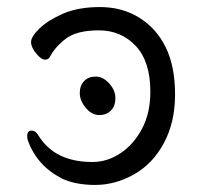

<svg xmlns="http://www.w3.org/2000/svg" viewBox="-20 -506 570 544"><path d="M307 -228Q307 -206 294.5 -193Q282 -180 261 -180Q240 -180 223 -200.5Q206 -221 206 -242Q206 -263 218 -276Q230 -289 251 -289Q272 -289 289.5 -269.5Q307 -250 307 -228ZM156 0Q85 -36 59 -108Q57 -114 57 -120Q57 -136 69 -136Q81 -136 89 -122Q135 -47 242 -47Q284 -47 321.5 -72Q359 -97 382.5 -141.5Q406 -186 406 -246Q406 -332 364.5 -376Q323 -420 260 -420Q197 -420 166 -396Q135 -372 121 -344Q117 -337 107 -337Q97 -337 82.5 -354.5Q68 -372 68 -387Q68 -402 91.5 -425Q115 -448 158 -467Q201 -486 263.5 -486Q326 -486 374.5 -456Q423 -426 449.5 -372Q476 -318 476 -238.5Q476 -159 444 -100Q412 -41 359 -11.5Q306 18 250 18Q194 18 156 0Z"/></svg>

Font: LXGW Bright GB
Style: Regular
Weight: 400
Designer: Christian Thalmann (Catharsis Fonts)
Foundry: LXGW / Christian Thalmann (Catharsis Fonts) / Fontworks Inc.
Version: Version 5.510